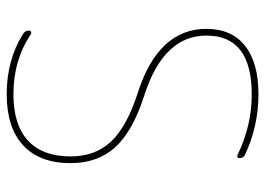

<svg xmlns="http://www.w3.org/2000/svg" viewBox="-129 -651 790 572"><g transform="rotate(90 266.0 -365.0)"><path d="M258 -380Q66 -441 66 -585Q66 -660 116.5 -700Q167 -740 261 -740Q355 -740 441 -700Q451 -695 451 -684Q451 -674 441 -678Q354 -720 261 -720Q86 -720 86 -585Q86 -457 264 -400Q370 -366 418 -314Q466 -262 466 -180Q466 -88 413 -39Q360 10 261 10Q159 10 82 -38Q71 -44 71 -57Q71 -61 75 -62.5Q79 -64 82 -62Q159 -10 261 -10Q352 -10 399 -53.5Q446 -97 446 -180Q446 -254 401.5 -301Q357 -348 258 -380Z"/></g></svg>

Font: Rounded Mplus 1c Thin
Style: Regular
Weight: 250
Version: Version 1.059.20150529